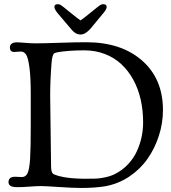

<svg xmlns="http://www.w3.org/2000/svg" viewBox="-20 -910 836 936"><path d="M418.9 -846.2Q426.8 -852.5 436.8 -860.6Q446.8 -868.7 452.1 -873Q457.5 -877.4 463.6 -881.8Q469.7 -886.2 474.1 -887.9Q478.5 -889.6 482.4 -889.6Q500 -889.6 500 -877Q500 -865.7 486.8 -849.6L421.4 -770.5Q396 -741.7 372.6 -741.7Q349.6 -741.7 331.5 -762.7L264.6 -841.3Q245.1 -863.8 245.1 -877Q245.1 -889.6 262.7 -889.6Q266.6 -889.6 271 -887.9Q275.4 -886.2 281.5 -881.8Q287.6 -877.4 293 -873Q298.3 -868.7 308.3 -860.6Q318.4 -852.5 326.2 -846.2Q357.9 -820.3 372.6 -810.5Q387.2 -820.3 418.9 -846.2ZM375.5 6.3Q335.4 6.3 268.1 1.7Q200.7 -2.9 178.7 -2.9Q157.7 -2.9 124 -0.2Q90.3 2.4 65.9 2.4Q40.5 2.4 31 -3.9Q21.5 -10.3 21.5 -22Q21.5 -48.3 53.7 -48.3Q58.1 -48.3 69.1 -47.6Q80.1 -46.9 86.4 -46.9Q105.5 -46.9 114.3 -65.4Q123.5 -85.4 126.7 -135.5Q129.9 -185.5 129.9 -294.9V-450.2Q129.9 -533.7 123.5 -581.1Q117.2 -628.4 107.4 -643.6Q97.7 -658.7 82 -658.7Q75.7 -658.7 64 -657.7Q52.2 -656.7 48.8 -656.7Q28.3 -656.7 28.3 -678.7Q28.3 -690.9 37.4 -697.3Q46.4 -703.6 61 -703.6Q76.2 -703.6 102.3 -701.2Q128.4 -698.7 155.8 -698.7Q192.4 -698.7 269.8 -701.4Q347.2 -704.1 400.9 -704.1Q570.3 -704.1 672.4 -615Q774.4 -525.9 774.4 -373.5Q774.4 -309.6 754.6 -248.3Q734.9 -187 699.7 -136.5Q664.6 -85.9 611.3 -50Q558.1 -14.2 495.1 -2.4Q444.8 6.3 375.5 6.3ZM399.4 -38.6Q431.6 -38.6 449.2 -39.3Q466.8 -40 493.4 -45.7Q520 -51.3 541 -62Q577.6 -80.6 605 -110.1Q632.3 -139.6 647.7 -173.8Q663.1 -208 670.4 -242.9Q677.7 -277.8 677.7 -313.5Q677.7 -372.1 665.8 -424.8Q653.8 -477.5 629.9 -521.2Q606 -564.9 571.8 -596.9Q537.6 -628.9 491.2 -646.7Q444.8 -664.6 390.6 -664.6Q350.6 -664.6 316.2 -661.9Q281.7 -659.2 264.9 -656Q248 -652.8 244.6 -650.4Q234.4 -642.6 231.4 -604Q224.6 -519.5 224.6 -443.8Q224.6 -406.7 229 -97.7Q229 -65.9 243.2 -60.1Q293.9 -38.6 399.4 -38.6Z"/></svg>

Font: Cooper*
Style: Regular
Weight: 400
Designer: Owen Earl
Foundry: indestructible type*
Version: Version 0.001